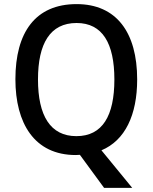

<svg xmlns="http://www.w3.org/2000/svg" viewBox="-20 -745 743 935"><path d="M648 -358C648 -587 547 -725 353 -725C152 -725 55 -587 55 -359C55 -145 147 10 349 10C356 10 364 9 369 9L487 170H624L474 -13C589 -61 648 -185 648 -358ZM165 -358C165 -533 224 -633 353 -633C479 -633 537 -534 537 -358C537 -181 479 -82 352 -82C225 -82 165 -182 165 -358Z"/></svg>

Font: Noto Sans Lao Looped SemiCondensed Medium
Style: Regular
Weight: 500
Width: 4
Designer: Mark Frömberg, Ben Mitchell
Foundry: The Fontpad Ltd
Version: Version 1.002